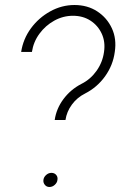

<svg xmlns="http://www.w3.org/2000/svg" viewBox="-20 -734 514 767"><path d="M198.5 -254.5Q205 -300 233.5 -338.2Q262 -376.5 305.5 -399Q341.5 -417 365.8 -451.2Q390 -485.5 395.5 -526.5Q401.5 -566.5 386.5 -599.2Q371.5 -632 341.5 -651.5Q311.5 -671 271.5 -671Q232 -671 196.8 -651.5Q161.5 -632 137.5 -599.2Q113.5 -566.5 107.5 -526.5H64.5Q72.5 -578.5 103.5 -620.8Q134.5 -663 180.5 -688.5Q226.5 -714 277.5 -714Q329.5 -714 368.5 -688.5Q407.5 -663 427 -620.8Q446.5 -578.5 438.5 -526.5Q431.5 -473.5 399.8 -429.2Q368 -385 320 -360.5Q288 -344.5 267.2 -316.2Q246.5 -288 241.5 -254.5ZM177.5 13Q166 13 159 4.2Q152 -4.5 153.5 -15.5Q155 -27 164.5 -35.2Q174 -43.5 185.5 -43.5Q197.5 -43.5 204.5 -35.2Q211.5 -27 209.5 -15.5Q208.5 -4.5 199 4.2Q189.5 13 177.5 13Z"/></svg>

Font: Urbanist ExtraLight
Style: Italic
Weight: 250
Version: Version 1.303